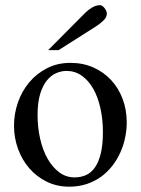

<svg xmlns="http://www.w3.org/2000/svg" viewBox="-20 -701 540 736"><path d="M465.8 -231.9Q465.8 -203.1 459.7 -173.6Q453.6 -144 441.4 -116.7Q429.2 -89.4 410.6 -65.4Q392.1 -41.5 367.7 -23.7Q343.3 -5.9 312.5 4.4Q281.7 14.6 245.1 14.6Q198.2 14.6 159.4 -4.4Q120.6 -23.4 92.5 -55.7Q64.5 -87.9 49.1 -130.4Q33.7 -172.9 33.7 -219.2Q33.7 -264.6 48.6 -307.9Q63.5 -351.1 91.6 -384.8Q119.6 -418.5 159.7 -439.2Q199.7 -460 250 -460Q298.3 -460 337.9 -442.4Q377.4 -424.8 406 -394Q434.6 -363.3 450.2 -321.5Q465.8 -279.8 465.8 -231.9ZM374.5 -194.3Q374.5 -244.1 364.7 -287.1Q355 -330.1 336.9 -361.6Q318.8 -393.1 293 -411.1Q267.1 -429.2 234.9 -429.2Q215.8 -429.2 196 -420.9Q176.3 -412.6 160.2 -393.1Q144 -373.5 134 -341.1Q124 -308.6 124 -259.8Q124 -211.9 134 -168.5Q144 -125 162.6 -92.3Q181.2 -59.6 207.3 -40.3Q233.4 -21 265.6 -21Q290 -21 310.1 -30Q330.1 -39.1 344.2 -59.6Q358.4 -80.1 366.5 -113.3Q374.5 -146.5 374.5 -194.3ZM389.6 -649.4Q389.6 -635.3 377.2 -623Q364.7 -610.8 349.1 -600.6L204.6 -508.8H164.6L303.2 -648.4Q315.9 -661.6 331.8 -671.4Q347.7 -681.2 363.8 -681.2Q367.7 -681.2 372.1 -678.2Q376.5 -675.3 380.4 -670.4Q384.3 -665.5 387 -659.9Q389.6 -654.3 389.6 -649.4Z"/></svg>

Font: Doulos SIL APac
Style: Regular
Weight: 400
Designer: Walt Agee, Victor Gaultney, Peter Martin, Debbi Hosken, Becca Hirsbrunner
Foundry: SIL International
Version: Version 5.000